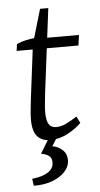

<svg xmlns="http://www.w3.org/2000/svg" viewBox="-53 -568 409 789"><g transform="rotate(-5 152.0 -173.0)"><path d="M138 7Q104 7 85 -14Q66 -35 66 -84Q66 -103 69 -129.5Q72 -156 74 -175L101 -391L143 -534H177L134 -191Q132 -173 129.5 -149Q127 -125 127 -109Q127 -75 136.5 -59.5Q146 -44 167 -44Q187 -44 208 -54Q229 -64 253 -80L267 -53Q248 -32 212 -12.5Q176 7 138 7ZM32 -370 36 -398Q54 -406 76 -411Q98 -416 121 -417L144 -413H293L287 -370ZM177 -19 144 33Q168 37 185.5 53Q203 69 203 95Q203 122 182.5 143.5Q162 165 128.5 177Q95 189 54 188L50 159Q91 155 115 140Q139 125 139 99Q139 79 125.5 70.5Q112 62 95 60L143 -19Z"/></g></svg>

Font: Rasa Light
Style: Italic
Weight: 300
Italic angle: -7.10001°
Designer: Anna Giedrys (Yrsa+Rasa design), David Brezina (Yrsa art-direction, Rasa art-direction, design)
Foundry: Rosetta Type Foundry
Version: Version 2.004